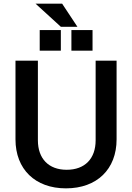

<svg xmlns="http://www.w3.org/2000/svg" viewBox="-20 -1020 725 1054"><path d="M342 14C512 14 620 -91 620 -255V-687H505V-250C505 -149 446 -88 346 -88C247 -88 188 -149 188 -250V-687H65V-255C65 -91 173 14 342 14ZM372 -742H488V-855H372ZM198 -742H314V-855H198ZM314 -873H405L321 -1000H175Z"/></svg>

Font: Ronzino Medium
Style: Regular
Weight: 500
Designer: Nunzio Mazzaferro
Foundry: Collletttivo
Version: Version 1.000;Glyphs 3.3 (3337)